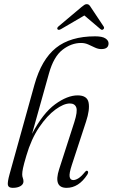

<svg xmlns="http://www.w3.org/2000/svg" viewBox="-20 -897 543 925"><path d="M107 -147Q94.5 -105 90.8 -86.8Q87 -68.5 87 -57Q87 -47 90 -39.5Q93 -32 93 -23Q93 -9 78.8 -0.5Q64.5 8 41.5 8Q20.5 8 18 -5.8Q15.5 -19.5 26 -57.5L146 -489Q180 -610.5 249.5 -666.2Q319 -722 438.5 -722Q472.5 -722 487.8 -712Q503 -702 503 -688Q503 -660.5 468 -660.5Q453 -660.5 437.5 -667.8Q422 -675 405.8 -682.5Q389.5 -690 370.5 -690Q323.5 -690 281 -657Q238.5 -624 216 -543.5L134.5 -252.5Q187 -352 245.8 -394.8Q304.5 -437.5 354 -437.5Q400 -437.5 406.8 -403Q413.5 -368.5 394.5 -311L326 -102Q312.5 -61 315.5 -45.2Q318.5 -29.5 333 -29.5Q343.5 -29.5 357 -37.5Q370.5 -45.5 389 -68Q396 -76.5 400.5 -74Q409 -70 400.5 -55.5Q359 8 301 8Q236 8 265 -82L338 -308.5Q354.5 -360 347.5 -379.2Q340.5 -398.5 316.5 -398.5Q287 -398.5 247 -369.2Q207 -340 168.8 -283.8Q130.5 -227.5 107 -147ZM476.5 -755Q470.5 -750.5 462.5 -758L386.5 -822.5L276 -758Q263 -750 257.5 -755.5Q252.5 -761.5 262 -770L372.5 -863Q380.5 -869.5 386 -873.2Q391.5 -877 398 -877Q405 -877 409 -873.2Q413 -869.5 417 -863L479.5 -769Q484.5 -760.5 476.5 -755Z"/></svg>

Font: Fraunces 144pt Soft Light
Style: Italic
Weight: 300
Italic angle: -16°
Version: Version 1.000;[b76b70a41]